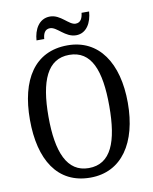

<svg xmlns="http://www.w3.org/2000/svg" viewBox="-97 -969 835 1051"><g transform="rotate(-10 320.5 -443.5)"><path d="M378 -771C437 -771 466 -827 470 -887H428C425 -860 416 -834 386 -834C349 -834 313 -897 254 -897C192 -897 163 -840 159 -781H202C204 -808 213 -834 243 -834C282 -834 317 -771 378 -771ZM320 10C495 10 592 -137 592 -358C592 -580 495 -725 321 -725C137 -725 48 -580 48 -359C48 -137 137 10 320 10ZM320 -43C200 -43 151 -160 151 -358C151 -557 200 -672 321 -672C444 -672 489 -557 489 -358C489 -160 444 -43 320 -43Z"/></g></svg>

Font: Noto Serif Lao Cond
Style: Regular
Weight: 400
Width: 3
Designer: Monotype Design Team
Foundry: Monotype Imaging Inc.
Version: Version 2.004